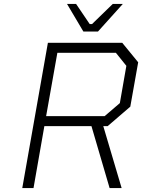

<svg xmlns="http://www.w3.org/2000/svg" viewBox="-20 -954 721 974"><path d="M403 -794 320 -934H366L435 -832H447L552 -934H603L477 -794ZM93 0 223 -737H600L681 -638L641 -413L526 -314H504L597 0H536L444 -314H205L150 0ZM214 -365H511L588 -431L621 -620L568 -686H271Z"/></svg>

Font: Tomorrow Light
Style: Italic
Weight: 300
Italic angle: -10°
Designer: Tony de Marco, Monica Rizzolli
Foundry: Just in Type
Version: Version 2.002